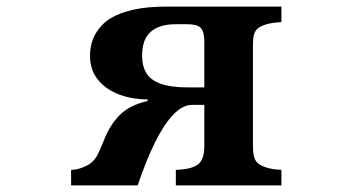

<svg xmlns="http://www.w3.org/2000/svg" viewBox="-20 -560 1040 580"><path d="M481.9 -540H830.1V-493.2Q803.2 -491.7 786.4 -487.1Q769.5 -482.4 759.8 -475.1Q750.5 -467.3 747.3 -455.8Q744.1 -444.3 744.1 -425.8V-119.1Q744.1 -101.1 747.1 -88.1Q750 -75.2 758.8 -66.9Q768.6 -59.1 785.4 -53.7Q802.2 -48.3 830.1 -46.9V0H511.2V-46.9Q538.1 -47.9 554.7 -52.5Q571.3 -57.1 581.1 -65.9Q589.8 -75.2 593.5 -88.1Q597.2 -101.1 597.2 -119.1V-243.2H560.1Q531.2 -243.2 502.7 -212.9Q474.1 -182.6 447.3 -127.9Q420.4 -73.2 396 0H194.8V-46.9Q208.5 -46.9 223.6 -52Q238.8 -57.1 251 -64.9Q266.1 -75.7 274.4 -91.8Q282.7 -107.9 293.9 -136.2Q312.5 -183.6 342.3 -213.1Q372.1 -242.7 425.8 -254.9V-259.8Q377.9 -259.8 338.4 -275.1Q298.8 -290.5 275.4 -319.8Q252 -349.1 252 -391.1Q252 -430.7 269.5 -459.5Q287.1 -488.3 314 -504.9Q342.8 -522 384.3 -531Q425.8 -540 481.9 -540ZM509.8 -486.8Q461.9 -486.8 435.5 -464.1Q409.2 -441.4 409.2 -391.1Q409.2 -361.8 421.4 -340.3Q433.6 -318.8 464.4 -307.4Q495.1 -295.9 549.8 -295.9H597.2V-433.1Q597.2 -448.7 594.7 -459.2Q592.3 -469.7 585.9 -476.1Q575.2 -486.8 545.9 -486.8Z"/></svg>

Font: BIZ UDPMincho
Style: Bold
Weight: 700
Designer: TypeBank Co., Ltd.
Foundry: Morisawa Inc.
Version: Version 1.06